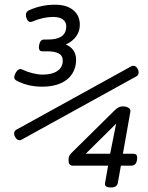

<svg xmlns="http://www.w3.org/2000/svg" viewBox="-20 -701 640 829"><path d="M324.7 -593.8Q324.7 -565.9 308.8 -543.9Q293 -522 264.2 -508.8Q285.6 -500 297.1 -483.2Q308.6 -466.3 308.6 -442.9Q308.6 -408.7 291.7 -382.3Q274.9 -356 241.9 -341.3Q209 -326.7 162.1 -326.7Q130.9 -326.7 101.8 -333.7Q72.8 -340.8 49.3 -354Q41.5 -358.9 41.5 -367.7Q41.5 -374.5 46.9 -385.3Q56.6 -402.8 67.4 -402.8Q71.8 -402.8 75.7 -400.9Q97.2 -390.6 120.8 -384.8Q144.5 -378.9 164.6 -378.9Q205.1 -378.9 228 -394.8Q251 -410.6 251 -439Q251 -460.9 233.4 -470.2Q215.8 -479.5 183.6 -479.5H162.1Q147.9 -479.5 147.9 -496.6Q147.9 -499 148.9 -505.9Q150.9 -517.6 156 -523.9Q161.1 -530.3 171.4 -530.3H187Q266.1 -530.3 266.1 -586.9Q266.1 -606.9 251 -617.4Q235.8 -627.9 210 -627.9Q166.5 -627.9 118.2 -607.4Q114.3 -606 111.3 -606Q99.1 -606 93.3 -626Q91.8 -631.8 91.8 -636.2Q91.8 -650.4 104.5 -656.2Q157.2 -680.7 217.8 -680.7Q268.1 -680.7 296.4 -657.2Q324.7 -633.8 324.7 -593.8ZM555.2 -417Q567.4 -417 574.7 -403.3Q578.6 -397 578.6 -388.7Q578.6 -376.5 569.3 -371.6L72.8 -97.7Q69.3 -95.7 64.9 -95.7Q52.7 -95.7 45.4 -109.4Q41 -116.7 41 -124Q41 -135.7 50.8 -141.1L547.4 -415Q550.8 -417 555.2 -417ZM543 -219.2 510.7 -37.1H555.7Q572.3 -37.1 572.3 -20.5Q572.3 -3.9 565.9 5.1Q559.6 14.2 546.9 14.2H502L488.8 88.9Q486.8 98.6 479.7 103.5Q472.7 108.4 458 108.4Q433.1 108.4 433.1 93.3Q433.1 90.3 433.6 88.9L446.8 14.2H293.5Q285.2 14.2 280.5 8.3Q275.9 2.4 275.9 -8.8Q275.9 -21 278.6 -26.9Q281.2 -32.7 287.6 -39.6L474.6 -224.1Q483.9 -233.4 492.2 -237.5Q500.5 -241.7 510.7 -241.7Q524.9 -241.7 534.9 -235.4Q544.9 -229 543 -219.2ZM350.1 -37.1H455.6L481.4 -167Z"/></svg>

Font: Courier Prime Sans
Style: Italic
Weight: 400
Italic angle: -10°
Designer: Alan Dague-Greene
Foundry: Quote-Unquote Apps
Version: Version 3.020